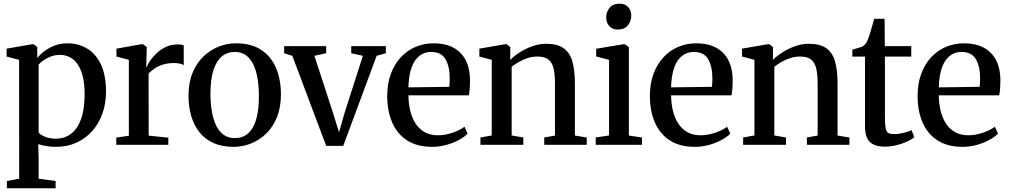

<svg xmlns="http://www.w3.org/2000/svg" viewBox="-20 -789 5496 1046"><path d="M17.5 236.5V197L84.5 184.5L84 -463L16 -481V-524L155 -548H164L183 -532.5V-473.5Q196 -490 219.5 -508.5Q243 -527 275.5 -540Q308 -553 348 -553Q406.5 -553 454.2 -524.8Q502 -496.5 529.8 -438Q557.5 -379.5 557.5 -289Q557.5 -225.5 538.2 -171Q519 -116.5 482.8 -75.5Q446.5 -34.5 396.5 -11.8Q346.5 11 285 11Q258 11 230.8 6.5Q203.5 2 188.5 -4L190.5 78.5V184.5L283 197V236.5ZM284.5 -33.5Q330.5 -33.5 365.8 -59.2Q401 -85 421 -138.8Q441 -192.5 441 -275.5Q441 -332.5 430.8 -373.2Q420.5 -414 402 -440Q383.5 -466 359.2 -478Q335 -490 307 -490Q279.5 -490 256.8 -481.2Q234 -472.5 217 -460.2Q200 -448 190.5 -437.5V-67Q198.5 -55.5 224.2 -44.5Q250 -33.5 284.5 -33.5Z M613.5 0V-39.5L682 -49.5V-463L614.5 -481V-524L749 -548H759.5L779.5 -532.5L779 -508.5L776.5 -421L779 -423.5Q783 -435 796 -455.2Q809 -475.5 830.8 -496.8Q852.5 -518 881.8 -532.5Q911 -547 947.5 -547Q960 -547 968 -545.5Q976 -544 981 -542V-434Q975 -438.5 961.8 -442Q948.5 -445.5 928 -445.5Q893.5 -445.5 867.5 -437.2Q841.5 -429 822.5 -416Q803.5 -403 789.5 -388.5L790 -50L897 -39V0Z M1007 -268Q1007 -337.5 1028.5 -390.8Q1050 -444 1087 -480Q1124 -516 1170.2 -534.5Q1216.5 -553 1265.5 -553Q1350 -553 1404.2 -516.5Q1458.5 -480 1484.5 -417Q1510.5 -354 1510.5 -274.5Q1510.5 -204.5 1489 -151Q1467.5 -97.5 1430.5 -61.5Q1393.5 -25.5 1347.5 -7.2Q1301.5 11 1252 11Q1189 11 1142.8 -10Q1096.5 -31 1066.5 -68.8Q1036.5 -106.5 1021.8 -157.2Q1007 -208 1007 -268ZM1259.5 -36.5Q1301.5 -36.5 1330.8 -61.5Q1360 -86.5 1375.2 -137.2Q1390.5 -188 1390.5 -264.5Q1390.5 -315 1383.5 -358.8Q1376.5 -402.5 1361.2 -435.5Q1346 -468.5 1321 -487.2Q1296 -506 1259.5 -506Q1217.5 -506 1187.8 -480.8Q1158 -455.5 1142.2 -405Q1126.5 -354.5 1126.5 -277.5Q1126.5 -227 1134 -183Q1141.5 -139 1157.2 -106Q1173 -73 1198.2 -54.8Q1223.5 -36.5 1259.5 -36.5Z M1757 5.5 1572.5 -485 1528 -499V-537.5H1757V-499L1693 -485L1793 -177.5L1827 -68.5L1857.5 -175L1957 -485L1893.5 -499V-537.5H2082V-499L2032 -485L1850 5.5Z M2334.5 11Q2252.5 11 2198.2 -24Q2144 -59 2116.8 -121.5Q2089.5 -184 2089.5 -267Q2089.5 -333 2109 -386Q2128.5 -439 2162.8 -476.2Q2197 -513.5 2243 -533.2Q2289 -553 2342.5 -553Q2435 -553 2486.5 -502.8Q2538 -452.5 2540.5 -358.5Q2540.5 -328 2539 -306.5Q2537.5 -285 2534 -269.5H2205Q2205.5 -222.5 2215.8 -182.5Q2226 -142.5 2245.8 -113.5Q2265.5 -84.5 2295.5 -68.2Q2325.5 -52 2365.5 -52Q2406 -52 2447 -66.5Q2488 -81 2510.5 -98.5L2527.5 -61Q2510.5 -43 2480 -26.5Q2449.5 -10 2411.8 0.5Q2374 11 2334.5 11ZM2205 -313 2427.5 -316Q2429 -326.5 2429.5 -338.8Q2430 -351 2430 -361.5Q2430 -427 2407 -466.5Q2384 -506 2329.5 -506Q2302.5 -506 2280.2 -494.5Q2258 -483 2241.5 -459.5Q2225 -436 2215.8 -399.5Q2206.5 -363 2205 -313Z M2659 -51V-463L2591.5 -481V-524L2730.5 -548H2741L2760 -532.5V-492L2759.5 -462.5Q2779.5 -483 2810.8 -503.2Q2842 -523.5 2879.5 -537Q2917 -550.5 2956 -550.5Q3016 -550.5 3050 -526.8Q3084 -503 3098 -454.8Q3112 -406.5 3112 -333V-50.5L3176.5 -40V0H2945V-40L3003.5 -50.5V-331.5Q3003.5 -381.5 2996 -414.8Q2988.5 -448 2968 -464.5Q2947.5 -481 2908 -481Q2881 -481 2855.5 -473Q2830 -465 2807.8 -452.2Q2785.5 -439.5 2767.5 -425.5V-51L2831 -40V0H2597.5V-40Z M3225.5 0V-40L3298 -51V-463L3228 -481.5V-523.5L3376.5 -548H3385L3406 -532V-50.5L3477.5 -40V0ZM3346.5 -628Q3316 -628 3299.2 -646.8Q3282.5 -665.5 3282.5 -693.5Q3282.5 -724.5 3301.2 -746.8Q3320 -769 3354.5 -769H3355.5Q3385.5 -769 3402.2 -750.5Q3419 -732 3419 -704Q3419 -673 3400.2 -650.5Q3381.5 -628 3347.5 -628Z M3765.5 11Q3683.5 11 3629.2 -24Q3575 -59 3547.8 -121.5Q3520.5 -184 3520.5 -267Q3520.5 -333 3540 -386Q3559.5 -439 3593.8 -476.2Q3628 -513.5 3674 -533.2Q3720 -553 3773.5 -553Q3866 -553 3917.5 -502.8Q3969 -452.5 3971.5 -358.5Q3971.5 -328 3970 -306.5Q3968.5 -285 3965 -269.5H3636Q3636.5 -222.5 3646.8 -182.5Q3657 -142.5 3676.8 -113.5Q3696.5 -84.5 3726.5 -68.2Q3756.5 -52 3796.5 -52Q3837 -52 3878 -66.5Q3919 -81 3941.5 -98.5L3958.5 -61Q3941.5 -43 3911 -26.5Q3880.5 -10 3842.8 0.5Q3805 11 3765.5 11ZM3636 -313 3858.5 -316Q3860 -326.5 3860.5 -338.8Q3861 -351 3861 -361.5Q3861 -427 3838 -466.5Q3815 -506 3760.5 -506Q3733.5 -506 3711.2 -494.5Q3689 -483 3672.5 -459.5Q3656 -436 3646.8 -399.5Q3637.5 -363 3636 -313Z M4090 -51V-463L4022.5 -481V-524L4161.5 -548H4172L4191 -532.5V-492L4190.5 -462.5Q4210.5 -483 4241.8 -503.2Q4273 -523.5 4310.5 -537Q4348 -550.5 4387 -550.5Q4447 -550.5 4481 -526.8Q4515 -503 4529 -454.8Q4543 -406.5 4543 -333V-50.5L4607.5 -40V0H4376V-40L4434.5 -50.5V-331.5Q4434.5 -381.5 4427 -414.8Q4419.5 -448 4399 -464.5Q4378.5 -481 4339 -481Q4312 -481 4286.5 -473Q4261 -465 4238.8 -452.2Q4216.5 -439.5 4198.5 -425.5V-51L4262 -40V0H4028.5V-40Z M4799 10Q4748 10 4720.2 -14.2Q4692.5 -38.5 4692.5 -100V-480.5H4623.5V-518.5Q4632.5 -521.5 4644 -524.5Q4655.5 -527.5 4666 -530.8Q4676.5 -534 4681.5 -537.5Q4688.5 -542 4693.2 -547.5Q4698 -553 4702 -560.5Q4706 -568 4709.5 -577.5Q4714.5 -589.5 4720.5 -609.8Q4726.5 -630 4732.5 -651Q4738.5 -672 4742.5 -686.5H4799L4800.5 -537.5H4944.5V-480.5H4801V-157Q4801 -112 4805 -91Q4809 -70 4820.2 -64.2Q4831.5 -58.5 4852 -58.5Q4875.5 -58.5 4903.5 -65.5Q4931.5 -72.5 4946.5 -79.5L4961 -41Q4946 -29 4920.5 -17.2Q4895 -5.5 4863.5 2.2Q4832 10 4799 10Z M5224 11Q5142 11 5087.8 -24Q5033.5 -59 5006.2 -121.5Q4979 -184 4979 -267Q4979 -333 4998.5 -386Q5018 -439 5052.2 -476.2Q5086.5 -513.5 5132.5 -533.2Q5178.5 -553 5232 -553Q5324.5 -553 5376 -502.8Q5427.5 -452.5 5430 -358.5Q5430 -328 5428.5 -306.5Q5427 -285 5423.5 -269.5H5094.5Q5095 -222.5 5105.2 -182.5Q5115.5 -142.5 5135.2 -113.5Q5155 -84.5 5185 -68.2Q5215 -52 5255 -52Q5295.5 -52 5336.5 -66.5Q5377.5 -81 5400 -98.5L5417 -61Q5400 -43 5369.5 -26.5Q5339 -10 5301.2 0.5Q5263.5 11 5224 11ZM5094.5 -313 5317 -316Q5318.5 -326.5 5319 -338.8Q5319.5 -351 5319.5 -361.5Q5319.5 -427 5296.5 -466.5Q5273.5 -506 5219 -506Q5192 -506 5169.8 -494.5Q5147.5 -483 5131 -459.5Q5114.5 -436 5105.2 -399.5Q5096 -363 5094.5 -313Z"/></svg>

Font: Merriweather 60pt Medium
Style: Regular
Weight: 500
Version: Version 2.100